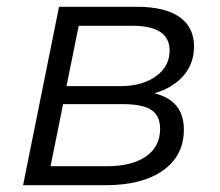

<svg xmlns="http://www.w3.org/2000/svg" viewBox="-20 -546 648 566"><path d="M48 0 154 -526H383Q466 -526 509 -496Q552 -466 552 -409Q552 -359 521 -323Q490 -287 435 -271Q522 -250 522 -164Q522 -87 460.5 -43.5Q399 0 291 0ZM129 -56H295Q369 -56 410.5 -85Q452 -114 452 -166Q452 -205 426 -222Q400 -239 342 -239H166ZM176 -292H333Q399 -292 439.5 -321Q480 -350 480 -397Q480 -470 370 -470H212Z"/></svg>

Font: Montserrat
Style: Italic
Weight: 400
Italic angle: -11.3°
Designer: Julieta Ulanovsky
Foundry: Julieta Ulanovsky
Version: Version 9.000; ttfautohint (v1.8.4.7-5d5b)